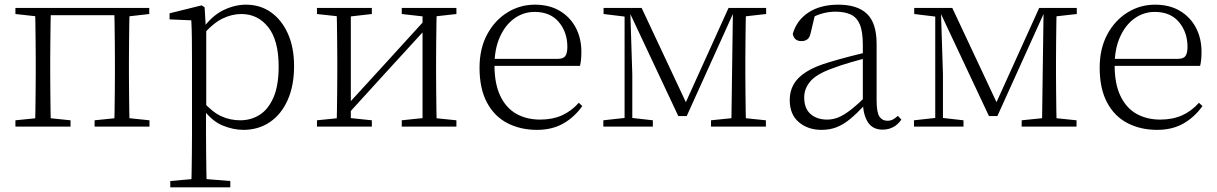

<svg xmlns="http://www.w3.org/2000/svg" viewBox="-20 -542 5212 822"><path d="M130 0Q131 -24 131.5 -64.5Q132 -105 132.5 -148.5Q133 -192 133 -226V-283Q133 -316 132.5 -359.5Q132 -403 131.5 -443.5Q131 -484 130 -508H198Q197 -484 196.5 -443.5Q196 -403 195.5 -359.5Q195 -316 195 -283V-226Q195 -192 195.5 -148.5Q196 -105 196.5 -64.5Q197 -24 198 0ZM469 0Q470 -24 470.5 -64.5Q471 -105 471.5 -148.5Q472 -192 472 -226V-283Q472 -316 471.5 -359.5Q471 -403 470.5 -443.5Q470 -484 469 -508H535Q534 -484 533.5 -443.5Q533 -403 532.5 -359.5Q532 -316 532 -283V-226Q532 -192 532.5 -148.5Q533 -105 533.5 -64.5Q534 -24 535 0ZM46 0V-27L155 -38H175L282 -27V0ZM385 0V-27L493 -38H514L620 -27V0ZM46 -482V-508H163V-470H155ZM502 -470V-508H619V-482L514 -470ZM163 -477V-508H502V-477Z M709 260V233L821 223H842L966 233V260ZM799 260Q800 229 800.5 189.5Q801 150 801.5 108.5Q802 67 802 32V-278Q802 -330 801.5 -374Q801 -418 799 -455L706 -459V-485L843 -519L856 -511L861 -425L863 -420V-80L862 -71V32Q862 66 862.5 107.5Q863 149 863.5 189Q864 229 865 260ZM1022 14Q979 14 933.5 -4.5Q888 -23 849 -75H836L848 -108Q889 -62 927 -44.5Q965 -27 1009 -27Q1054 -27 1091 -50Q1128 -73 1150.5 -124Q1173 -175 1173 -257Q1173 -369 1128.5 -425.5Q1084 -482 1013 -482Q973 -482 932.5 -462.5Q892 -443 845 -389L836 -420H848Q888 -475 936.5 -498.5Q985 -522 1033 -522Q1094 -522 1140 -489.5Q1186 -457 1212.5 -398Q1239 -339 1239 -259Q1239 -175 1211.5 -113.5Q1184 -52 1135 -19Q1086 14 1022 14Z M1337 0V-27L1445 -38H1466L1572 -27V0ZM1700 0V-27L1805 -38H1826L1934 -27V0ZM1421 0Q1422 -24 1422.5 -64.5Q1423 -105 1423.5 -148.5Q1424 -192 1424 -226V-283Q1424 -316 1423.5 -359.5Q1423 -403 1422.5 -443.5Q1422 -484 1421 -508H1482V0ZM1462 -45 1432 -61H1438L1622 -262L1807 -465L1835 -447H1829L1645 -246ZM1789 0V-508H1850Q1849 -484 1848.5 -443.5Q1848 -403 1847.5 -359.5Q1847 -316 1847 -283V-226Q1847 -192 1847.5 -148.5Q1848 -105 1848.5 -64.5Q1849 -24 1850 0ZM1337 -482V-508H1572V-482L1467 -470H1446ZM1700 -482V-508H1934V-482L1827 -470H1806Z M2279 14Q2208 14 2152 -15Q2096 -44 2064.5 -103.5Q2033 -163 2033 -252Q2033 -334 2065.5 -394.5Q2098 -455 2152 -488.5Q2206 -522 2270 -522Q2332 -522 2376.5 -495.5Q2421 -469 2445 -423.5Q2469 -378 2469 -320Q2469 -283 2463 -260H2063V-290H2368Q2392 -290 2400.5 -302.5Q2409 -315 2409 -341Q2409 -404 2372.5 -447.5Q2336 -491 2269 -491Q2221 -491 2182 -463Q2143 -435 2120 -383.5Q2097 -332 2097 -263Q2097 -183 2122 -131Q2147 -79 2191 -54.5Q2235 -30 2292 -30Q2345 -30 2385.5 -48Q2426 -66 2458 -102L2473 -88Q2440 -41 2392 -13.5Q2344 14 2279 14Z M2884 -45 2672 -496H2668V-508H2727L2926 -84H2907L3099 -508H3130V-496H3124L2920 -45ZM3111 0 3114 -223 3118 -508H3174Q3173 -484 3172.5 -443.5Q3172 -403 3171.5 -359.5Q3171 -316 3171 -283V-226Q3171 -192 3171.5 -148.5Q3172 -105 3172.5 -64.5Q3173 -24 3174 0ZM2563 0V-27L2663 -38H2678L2775 -27V0ZM3024 0V-27L3132 -38H3152L3259 -27V0ZM2564 -482V-508H2675V-470H2663ZM2654 0V-508H2678L2687 -224V0ZM3139 -470V-508H3260V-482L3153 -470Z M3497 14Q3439 14 3400 -19Q3361 -52 3361 -114Q3361 -151 3377.5 -180.5Q3394 -210 3431.5 -234Q3469 -258 3531 -276Q3574 -289 3618.5 -300.5Q3663 -312 3703 -321V-297Q3663 -287 3621.5 -275Q3580 -263 3543 -249Q3476 -225 3449.5 -194Q3423 -163 3423 -125Q3423 -78 3450 -54Q3477 -30 3521 -30Q3546 -30 3569.5 -39.5Q3593 -49 3622.5 -72Q3652 -95 3692 -134L3698 -89H3679Q3647 -55 3619 -32Q3591 -9 3562 2.5Q3533 14 3497 14ZM3759 13Q3717 13 3696.5 -17.5Q3676 -48 3674 -102V-106V-350Q3674 -407 3661 -437.5Q3648 -468 3622 -480Q3596 -492 3556 -492Q3526 -492 3496 -483Q3466 -474 3434 -454L3470 -482L3451 -402Q3447 -382 3437 -374Q3427 -366 3411 -366Q3380 -366 3374 -397Q3391 -456 3442 -489Q3493 -522 3569 -522Q3651 -522 3692 -482.5Q3733 -443 3733 -354V-113Q3733 -61 3745 -43Q3757 -25 3779 -25Q3792 -25 3802 -30Q3812 -35 3824 -46L3839 -30Q3824 -8 3803.5 2.5Q3783 13 3759 13Z M4214 -45 4002 -496H3998V-508H4057L4256 -84H4237L4429 -508H4460V-496H4454L4250 -45ZM4441 0 4444 -223 4448 -508H4504Q4503 -484 4502.5 -443.5Q4502 -403 4501.5 -359.5Q4501 -316 4501 -283V-226Q4501 -192 4501.5 -148.5Q4502 -105 4502.5 -64.5Q4503 -24 4504 0ZM3893 0V-27L3993 -38H4008L4105 -27V0ZM4354 0V-27L4462 -38H4482L4589 -27V0ZM3894 -482V-508H4005V-470H3993ZM3984 0V-508H4008L4017 -224V0ZM4469 -470V-508H4590V-482L4483 -470Z M4934 14Q4863 14 4807 -15Q4751 -44 4719.5 -103.5Q4688 -163 4688 -252Q4688 -334 4720.5 -394.5Q4753 -455 4807 -488.5Q4861 -522 4925 -522Q4987 -522 5031.5 -495.5Q5076 -469 5100 -423.5Q5124 -378 5124 -320Q5124 -283 5118 -260H4718V-290H5023Q5047 -290 5055.5 -302.5Q5064 -315 5064 -341Q5064 -404 5027.5 -447.5Q4991 -491 4924 -491Q4876 -491 4837 -463Q4798 -435 4775 -383.5Q4752 -332 4752 -263Q4752 -183 4777 -131Q4802 -79 4846 -54.5Q4890 -30 4947 -30Q5000 -30 5040.5 -48Q5081 -66 5113 -102L5128 -88Q5095 -41 5047 -13.5Q4999 14 4934 14Z"/></svg>

Font: Noto Serif HK
Style: Regular
Weight: 200
Designer: Ryoko NISHIZUKA 西塚涼子 (kana & ideographs); Frank Grießhammer (Latin, Greek & Cyrillic); Wenlong ZHANG 张文龙 (bopomofo); San
Foundry: Adobe
Version: Version 2.001;hotconv 1.1.0;makeotfexe 2.6.0